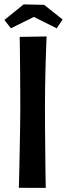

<svg xmlns="http://www.w3.org/2000/svg" viewBox="-35 -872 310 891"><path d="M56.4 -700.8 181.2 -702.8Q181.2 -702.8 180.5 -683.6Q179.8 -664.4 178.6 -631.6Q177.4 -598.8 176.2 -556.1Q175 -513.4 174.3 -465.9Q173.6 -418.4 173.6 -370.8Q173.6 -323.2 174.1 -271.7Q174.6 -220.2 175 -172Q175.4 -123.8 175.9 -84.8Q176.4 -45.8 176.9 -23Q177.4 -0.2 177.4 -0.2L52.4 -0.4Q52.4 -0.4 53.2 -26Q54 -51.6 54.8 -93.1Q55.6 -134.6 56.6 -183.7Q57.6 -232.8 58.4 -281.6Q59.2 -330.4 59.2 -368.8Q59.2 -409.6 58.9 -457.2Q58.6 -504.8 58.3 -551.8Q58 -598.8 57.4 -638.2Q56.8 -677.6 56.4 -700.8ZM228.2 -740.6 122.2 -793.4 15.6 -740.8 -14.6 -779.4 74.6 -851.6 169.8 -849.6 255.6 -781.4Z"/></svg>

Font: Truculenta
Style: Regular
Weight: 400
Designer: Ivan Castro, Eva Sanz & Omnibus-Type Team
Foundry: Omnibus-Type
Version: Version 1.002